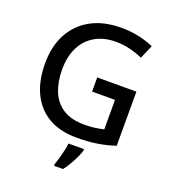

<svg xmlns="http://www.w3.org/2000/svg" viewBox="-165 -845 1058 1188"><g transform="rotate(20 363.5 -251.5)"><path d="M393 -384H651V-28Q594 -9 534.5 0.5Q475 10 399 10Q290 10 214.5 -34Q139 -78 99.5 -160Q60 -242 60 -357Q60 -469 104 -551Q148 -633 230.5 -678.5Q313 -724 431 -724Q490 -724 544 -712.5Q598 -701 644 -681L605 -591Q568 -608 522.5 -619.5Q477 -631 427 -631Q348 -631 290.5 -597.5Q233 -564 202.5 -502.5Q172 -441 172 -356Q172 -276 197 -214Q222 -152 276 -117Q330 -82 417 -82Q459 -82 489 -86.5Q519 -91 544 -97V-291H393ZM468 70Q463 89 450.5 116Q438 143 422 170.5Q406 198 388 221H329V209Q336 191 343.5 164.5Q351 138 357.5 110Q364 82 366 61H468Z"/></g></svg>

Font: Noto Sans Armenian Medium
Style: Regular
Weight: 500
Designer: Monotype Design Team
Foundry: Monotype Imaging Inc.
Version: Version 2.007